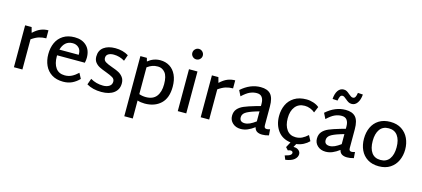

<svg xmlns="http://www.w3.org/2000/svg" viewBox="-74 -1492 5283 2403"><g transform="rotate(15 2567.0 -290.5)"><path d="M389 -454Q340 -454 297 -441Q254 -428 201 -391V0H91V-543H175L194 -473Q244 -520 290.5 -539Q337 -558 389 -558Z M901 -145 938 -75Q895 -31 845 -7.5Q795 16 731 16Q643 16 583 -22Q523 -60 493.5 -125Q464 -190 464 -270Q464 -353 493.5 -418Q523 -483 583 -521Q643 -559 731 -559Q827 -559 884.5 -504Q942 -449 942 -351Q942 -321 934 -284H574V-272Q574 -176 613.5 -121Q653 -66 731 -66Q780 -66 820.5 -86.5Q861 -107 901 -145ZM584 -360H834V-370Q834 -424 802.5 -452.5Q771 -481 726 -481Q670 -481 634.5 -449Q599 -417 584 -360Z M1035 -31 1063 -110Q1137 -66 1227 -66Q1276 -66 1307.5 -87Q1339 -108 1339 -147Q1339 -180 1310.5 -198Q1282 -216 1220 -239Q1167 -258 1133 -275Q1099 -292 1075.5 -321.5Q1052 -351 1052 -397Q1052 -476 1108 -517.5Q1164 -559 1257 -559Q1355 -559 1429 -514L1401 -435Q1333 -476 1259 -476Q1215 -476 1188 -459Q1161 -442 1161 -408Q1161 -376 1189 -358Q1217 -340 1277 -319Q1332 -300 1365.5 -282.5Q1399 -265 1423.5 -233.5Q1448 -202 1448 -153Q1448 -74 1389 -29Q1330 16 1227 16Q1114 16 1035 -31Z M2074 -278Q2074 -131 1995.5 -57.5Q1917 16 1788 16Q1738 16 1694 2V235H1584V-544H1668L1680 -500Q1751 -559 1840 -559Q1909 -559 1962 -526Q2015 -493 2044.5 -429.5Q2074 -366 2074 -278ZM1962 -280Q1962 -384 1924.5 -429.5Q1887 -475 1831 -475Q1791 -475 1759.5 -464Q1728 -453 1694 -428V-81Q1734 -66 1782 -66Q1873 -66 1917.5 -122.5Q1962 -179 1962 -280Z M2201 -752Q2201 -780 2221 -800.5Q2241 -821 2269 -821Q2297 -821 2317 -800.5Q2337 -780 2337 -752Q2337 -725 2317 -705Q2297 -685 2269 -685Q2241 -685 2221 -705Q2201 -725 2201 -752ZM2214 -543H2324V0H2214Z M2809 -454Q2760 -454 2717 -441Q2674 -428 2621 -391V0H2511V-543H2595L2614 -473Q2664 -520 2710.5 -539Q2757 -558 2809 -558Z M3395 -2Q3368 5 3350 8Q3332 11 3309 11Q3269 11 3242.5 -4.5Q3216 -20 3207 -58Q3162 -24 3119 -6Q3076 12 3031 12Q2967 12 2926 -25.5Q2885 -63 2885 -119Q2885 -173 2914 -207.5Q2943 -242 2994.5 -264Q3046 -286 3139 -313L3203 -331V-361Q3203 -413 3181.5 -443.5Q3160 -474 3113 -474Q3066 -474 3022.5 -454Q2979 -434 2924 -382L2888 -454Q3006 -559 3141 -559Q3229 -559 3271 -512Q3313 -465 3313 -355V-112Q3313 -90 3321 -80.5Q3329 -71 3347 -71Q3364 -71 3389 -80ZM3061 -70Q3093 -70 3127 -85.5Q3161 -101 3203 -132V-262L3156 -248Q3066 -220 3030.5 -194.5Q2995 -169 2995 -130Q2995 -99 3012.5 -84.5Q3030 -70 3061 -70Z M3753 14 3729 58H3736Q3772 58 3796.5 78Q3821 98 3821 128Q3821 167 3785 198Q3749 229 3671 240L3650 189Q3700 177 3718 164Q3736 151 3736 134Q3736 123 3728 116.5Q3720 110 3705 110Q3692 110 3671 118L3640 84L3678 13Q3569 -1 3511.5 -79.5Q3454 -158 3454 -270Q3454 -349 3484 -414.5Q3514 -480 3577 -519.5Q3640 -559 3734 -559Q3780 -559 3825 -544Q3870 -529 3899 -504L3866 -426Q3840 -449 3805 -462.5Q3770 -476 3734 -476Q3654 -476 3610 -420.5Q3566 -365 3566 -271Q3566 -177 3607 -121.5Q3648 -66 3721 -66Q3768 -66 3805 -84.5Q3842 -103 3878 -136L3915 -66Q3885 -35 3843.5 -13.5Q3802 8 3753 14Z M3985 0ZM4495 -2Q4468 5 4450 8Q4432 11 4409 11Q4369 11 4342.5 -4.5Q4316 -20 4307 -58Q4262 -24 4219 -6Q4176 12 4131 12Q4067 12 4026 -25.5Q3985 -63 3985 -119Q3985 -173 4014 -207.5Q4043 -242 4094.5 -264Q4146 -286 4239 -313L4303 -331V-361Q4303 -413 4281.5 -443.5Q4260 -474 4213 -474Q4166 -474 4122.5 -454Q4079 -434 4024 -382L3988 -454Q4106 -559 4241 -559Q4329 -559 4371 -512Q4413 -465 4413 -355V-112Q4413 -90 4421 -80.5Q4429 -71 4447 -71Q4464 -71 4489 -80ZM4161 -70Q4193 -70 4227 -85.5Q4261 -101 4303 -132V-262L4256 -248Q4166 -220 4130.5 -194.5Q4095 -169 4095 -130Q4095 -99 4112.5 -84.5Q4130 -70 4161 -70ZM4046 -649Q4051 -720 4079 -759.5Q4107 -799 4152 -799Q4175 -799 4192.5 -789Q4210 -779 4231 -760Q4251 -744 4262 -737Q4273 -730 4287 -730Q4306 -730 4316.5 -747Q4327 -764 4333 -804L4398 -800Q4393 -732 4364.5 -691Q4336 -650 4292 -650Q4267 -650 4248.5 -661Q4230 -672 4208 -691Q4192 -705 4180.5 -712Q4169 -719 4157 -719Q4138 -719 4128 -702Q4118 -685 4111 -645Z M4554 -270Q4554 -353 4584 -418Q4614 -483 4674 -521Q4734 -559 4821 -559Q4908 -559 4968 -519.5Q5028 -480 5058 -415Q5088 -350 5088 -272Q5088 -194 5058 -128.5Q5028 -63 4968 -23.5Q4908 16 4821 16Q4734 16 4674 -22Q4614 -60 4584 -125Q4554 -190 4554 -270ZM4977 -271Q4977 -366 4937.5 -421Q4898 -476 4822 -476Q4745 -476 4706 -421Q4667 -366 4667 -271Q4667 -175 4706 -120.5Q4745 -66 4822 -66Q4898 -66 4937.5 -120.5Q4977 -175 4977 -271Z"/></g></svg>

Font: Martel Sans SemiBold
Style: Regular
Weight: 600
Designer: Dan Reynolds and Mathieu Réguer
Foundry: Dan Reynolds and Mathieu Réguer
Version: Version 1.002; ttfautohint (v1.1) -l 5 -r 5 -G 72 -x 0 -D la